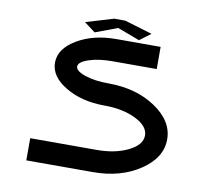

<svg xmlns="http://www.w3.org/2000/svg" viewBox="-90 -962 1180 1066"><g transform="rotate(10 500.0 -429.5)"><path d="M500 -750H750V-625H500Q421.9 -625 367.2 -606.4Q312.5 -587.9 312.5 -562.5Q312.5 -537.1 367.2 -518.6Q421.9 -500 500 -500Q656.2 -500 765.6 -426.8Q875 -353.5 875 -250Q875 -146.5 765.6 -73.2Q656.2 0 500 0H125V-125H500Q603.5 -125 676.8 -161.1Q750 -197.3 750 -250Q750 -302.7 676.8 -338.9Q603.5 -375 500 -375Q371.1 -375 279.3 -429.7Q187.5 -484.4 187.5 -562.5Q187.5 -640.6 279.3 -695.3Q371.1 -750 500 -750ZM312.5 -812.5 468.8 -859.4H531.2L687.5 -812.5L625 -765.6L500 -812.5L375 -765.6Z"/></g></svg>

Font: Xanmono
Style: Regular
Weight: 400
Designer: GGBotNet
Foundry: GGBotNet
Version: 1.00